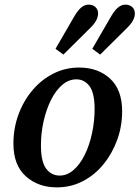

<svg xmlns="http://www.w3.org/2000/svg" viewBox="-20 -796 603 830"><path d="M226 14Q145 14 91.5 -34Q38 -82 38 -175Q38 -241 59.5 -300Q81 -359 119.5 -405Q158 -451 210 -477.5Q262 -504 322 -504Q404 -504 456 -456Q508 -408 508 -315Q508 -250 486.5 -191Q465 -132 427 -85.5Q389 -39 337.5 -12.5Q286 14 226 14ZM238 -37Q271 -37 299 -62Q327 -87 347 -128Q367 -169 378 -220.5Q389 -272 389 -324Q389 -394 367 -423.5Q345 -453 310 -453Q277 -453 249 -429Q221 -405 200.5 -364Q180 -323 168.5 -272Q157 -221 157 -167Q157 -97 179.5 -67Q202 -37 238 -37ZM220 -585 297 -718Q315 -750 330.5 -763Q346 -776 363 -776Q381 -776 392.5 -765.5Q404 -755 404 -738Q404 -722 395 -706Q386 -690 364 -669L254 -560ZM379 -585 456 -718Q474 -750 489.5 -763Q505 -776 522 -776Q540 -776 551.5 -765.5Q563 -755 563 -738Q563 -722 554 -706Q545 -690 523 -669L413 -560Z"/></svg>

Font: Source Serif 4 SmText Semibold
Style: Italic
Weight: 600
Italic angle: -12°
Designer: Frank Grießhammer
Foundry: Adobe
Version: Version 4.005;hotconv 1.1.0;makeotfexe 2.6.0